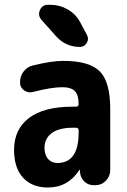

<svg xmlns="http://www.w3.org/2000/svg" viewBox="-20 -790 540 819"><path d="M315.4 -224.6V-234.4Q315.4 -245.1 303.7 -245.1H290Q231.4 -245.1 200.7 -222.2Q169.9 -199.2 169.9 -160.2Q169.9 -128.9 185.1 -111.8Q200.2 -94.7 224.6 -94.7Q315.4 -94.7 315.4 -224.6ZM250 -530.3Q361.3 -530.3 405.8 -485.4Q450.2 -440.4 450.2 -325.2V-64.5Q450.2 -38.1 431.6 -19Q413.1 0 386.7 0H379.9Q355.5 0 338.9 -16.6Q322.3 -33.2 321.3 -56.6V-64.5Q321.3 -65.4 320.3 -65.4Q318.4 -65.4 318.4 -64.5Q269.5 9.8 184.6 9.8Q116.2 9.8 78.1 -32.2Q40 -74.2 40 -150.4Q40 -238.3 103.5 -286.6Q167 -335 290 -335H303.7Q314.5 -335 315.4 -345.7Q315.4 -384.8 299.3 -401.4Q283.2 -418 245.1 -418Q200.2 -418 119.1 -397.5Q99.6 -392.6 82.5 -404.8Q65.4 -417 65.4 -438.5Q65.4 -464.8 80.6 -484.9Q95.7 -504.9 120.1 -510.7Q199.2 -530.3 250 -530.3ZM321.3 -696.3 350.6 -641.6Q360.4 -624 350.1 -606.9Q339.8 -589.8 320.3 -589.8Q260.7 -589.8 219.7 -634.8L156.2 -706.1Q140.6 -724.6 150.4 -747.1Q160.2 -769.5 184.6 -769.5H195.3Q234.4 -769.5 268.6 -750Q302.7 -730.5 321.3 -696.3Z"/></svg>

Font: Rounded-X Mgen+ 2m bold
Style: Bold
Weight: 700
Designer: [Source Han Sans]
Ryoko NISHIZUKA  (kana & ideographs); Paul D. Hunt (Latin, Greek & Cyrillic); Wenlong ZHANG  (bopomofo
Version: Version 1.059.20150602